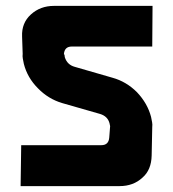

<svg xmlns="http://www.w3.org/2000/svg" viewBox="-20 -632 588 652"><path d="M199 -446 200 -438Q208 -412 234 -405L362 -368Q409 -355 445 -319Q481 -281 493 -235Q495 -225 496.5 -217Q498 -209 497 -201L495 -104Q494 -55 464 -29Q433 0 386 0H50L52 -139H324Q349 -139 351 -165L354 -204Q354 -203 352 -213Q346 -237 320 -245L191 -282Q144 -296 109 -332Q73 -368 61 -415Q59 -425 57.5 -433Q56 -441 57 -449L55 -508Q53 -554 85 -583Q117 -612 163 -612H498L497 -474H224Q199 -474 197 -448Z"/></svg>

Font: Covid19
Style: Regular
Weight: 400
Designer: Peter Wiegel
Foundry: (c) CAT - Ing. Peter Wiegel.  for Rudolf Maass + Partner GmbH
Version: Version 001.000